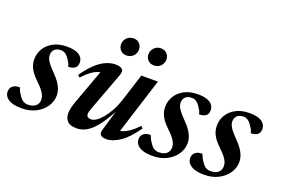

<svg xmlns="http://www.w3.org/2000/svg" viewBox="-100 -958 1837 1257"><g transform="rotate(20 818.0 -329.0)"><path d="M58 -113.5Q62 -101.5 68 -89.2Q74 -77 87.5 -58Q101 -39 115 -31.8Q129 -24.5 144 -24.5Q167 -24.5 183.2 -31.5Q199.5 -38.5 208.5 -52Q217.5 -65.5 217.5 -85Q217.5 -99 212 -113.2Q206.5 -127.5 192.8 -145.5Q179 -163.5 153 -188Q127 -212.5 111.8 -234Q96.5 -255.5 90 -276Q83.5 -296.5 83.5 -318.5Q83.5 -360 104.5 -394.2Q125.5 -428.5 164.5 -449Q203.5 -469.5 258 -469.5Q299 -469.5 324 -460Q349 -450.5 360.2 -434.5Q371.5 -418.5 371.5 -398.5Q371.5 -382.5 364.5 -371.2Q357.5 -360 343.8 -354Q330 -348 309 -348Q306.5 -361.5 300.8 -372.5Q295 -383.5 283.5 -400Q272 -417 258 -425.5Q244 -434 229 -434Q200 -434 184.5 -419.2Q169 -404.5 169 -379Q169 -367 174.5 -353.5Q180 -340 194 -322Q208 -304 234 -277.5Q260 -251.5 275 -229Q290 -206.5 296.8 -186Q303.5 -165.5 303.5 -146Q303.5 -103.5 279.2 -67.5Q255 -31.5 212.5 -9.8Q170 12 115 12Q71.5 12 44.5 2.2Q17.5 -7.5 4.8 -23.8Q-8 -40 -8 -60Q-8 -76.5 -0.5 -88.5Q7 -100.5 21.8 -107Q36.5 -113.5 58 -113.5Z M660.5 -35 715 -219.5 722 -214Q689.5 -150 660.8 -106.5Q632 -63 605.2 -37Q578.5 -11 552 0.5Q525.5 12 497.5 12Q451.5 12 432.5 -8.8Q413.5 -29.5 413.5 -62.5Q413.5 -79.5 418.2 -101Q423 -122.5 432 -147L531.5 -419L553 -388.5Q530.5 -390.5 507.2 -383.5Q484 -376.5 458.5 -358Q433 -339.5 403 -307L388.5 -320Q426 -374.5 461.5 -407Q497 -439.5 530.8 -454Q564.5 -468.5 596 -468.5Q631 -468.5 643.8 -455Q656.5 -441.5 645.5 -412L547.5 -149Q541 -131.5 538 -120.5Q535 -109.5 535 -101.5Q535 -89 543 -82.2Q551 -75.5 567 -75.5Q584 -75.5 604.5 -89.5Q625 -103.5 645.8 -128.8Q666.5 -154 685.2 -188.5Q704 -223 717.5 -264.5L779 -457.5H894.5L762.5 -40L744 -66.5Q763.5 -65.5 786.2 -72.8Q809 -80 835.5 -98.2Q862 -116.5 891.5 -148L905 -135Q849.5 -55.5 799 -21.8Q748.5 12 706.5 12Q676 12 664.8 0.5Q653.5 -11 660.5 -35ZM642 -548Q616 -548 600 -564.5Q584 -581 584 -604.5Q584 -622.5 592.5 -637Q601 -651.5 615.5 -660.5Q630 -669.5 649 -669.5Q675 -669.5 690.8 -652.8Q706.5 -636 706.5 -612Q706.5 -594.5 698.2 -580Q690 -565.5 675.5 -556.8Q661 -548 642 -548ZM832.5 -548Q806.5 -548 790.8 -564.5Q775 -581 775 -604.5Q775 -622.5 783.2 -637Q791.5 -651.5 806.2 -660.5Q821 -669.5 839.5 -669.5Q865.5 -669.5 881.5 -652.8Q897.5 -636 897.5 -612Q897.5 -594.5 889.2 -580Q881 -565.5 866.5 -556.8Q852 -548 832.5 -548Z M970 -113.5Q974 -101.5 980 -89.2Q986 -77 999.5 -58Q1013 -39 1027 -31.8Q1041 -24.5 1056 -24.5Q1079 -24.5 1095.2 -31.5Q1111.5 -38.5 1120.5 -52Q1129.5 -65.5 1129.5 -85Q1129.5 -99 1124 -113.2Q1118.5 -127.5 1104.8 -145.5Q1091 -163.5 1065 -188Q1039 -212.5 1023.8 -234Q1008.5 -255.5 1002 -276Q995.5 -296.5 995.5 -318.5Q995.5 -360 1016.5 -394.2Q1037.5 -428.5 1076.5 -449Q1115.5 -469.5 1170 -469.5Q1211 -469.5 1236 -460Q1261 -450.5 1272.2 -434.5Q1283.5 -418.5 1283.5 -398.5Q1283.5 -382.5 1276.5 -371.2Q1269.5 -360 1255.8 -354Q1242 -348 1221 -348Q1218.5 -361.5 1212.8 -372.5Q1207 -383.5 1195.5 -400Q1184 -417 1170 -425.5Q1156 -434 1141 -434Q1112 -434 1096.5 -419.2Q1081 -404.5 1081 -379Q1081 -367 1086.5 -353.5Q1092 -340 1106 -322Q1120 -304 1146 -277.5Q1172 -251.5 1187 -229Q1202 -206.5 1208.8 -186Q1215.5 -165.5 1215.5 -146Q1215.5 -103.5 1191.2 -67.5Q1167 -31.5 1124.5 -9.8Q1082 12 1027 12Q983.5 12 956.5 2.2Q929.5 -7.5 916.8 -23.8Q904 -40 904 -60Q904 -76.5 911.5 -88.5Q919 -100.5 933.8 -107Q948.5 -113.5 970 -113.5Z M1330 -113.5Q1334 -101.5 1340 -89.2Q1346 -77 1359.5 -58Q1373 -39 1387 -31.8Q1401 -24.5 1416 -24.5Q1439 -24.5 1455.2 -31.5Q1471.5 -38.5 1480.5 -52Q1489.5 -65.5 1489.5 -85Q1489.5 -99 1484 -113.2Q1478.5 -127.5 1464.8 -145.5Q1451 -163.5 1425 -188Q1399 -212.5 1383.8 -234Q1368.5 -255.5 1362 -276Q1355.5 -296.5 1355.5 -318.5Q1355.5 -360 1376.5 -394.2Q1397.5 -428.5 1436.5 -449Q1475.5 -469.5 1530 -469.5Q1571 -469.5 1596 -460Q1621 -450.5 1632.2 -434.5Q1643.5 -418.5 1643.5 -398.5Q1643.5 -382.5 1636.5 -371.2Q1629.5 -360 1615.8 -354Q1602 -348 1581 -348Q1578.5 -361.5 1572.8 -372.5Q1567 -383.5 1555.5 -400Q1544 -417 1530 -425.5Q1516 -434 1501 -434Q1472 -434 1456.5 -419.2Q1441 -404.5 1441 -379Q1441 -367 1446.5 -353.5Q1452 -340 1466 -322Q1480 -304 1506 -277.5Q1532 -251.5 1547 -229Q1562 -206.5 1568.8 -186Q1575.5 -165.5 1575.5 -146Q1575.5 -103.5 1551.2 -67.5Q1527 -31.5 1484.5 -9.8Q1442 12 1387 12Q1343.5 12 1316.5 2.2Q1289.5 -7.5 1276.8 -23.8Q1264 -40 1264 -60Q1264 -76.5 1271.5 -88.5Q1279 -100.5 1293.8 -107Q1308.5 -113.5 1330 -113.5Z"/></g></svg>

Font: Newsreader 36pt SemiBold
Style: Italic
Weight: 600
Italic angle: -17°
Designer: Hugues Gentile
Foundry: Production Type
Version: Version 1.003